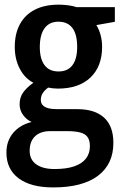

<svg xmlns="http://www.w3.org/2000/svg" viewBox="-20 -571 528 831"><path d="M210 240.2Q113.3 240.2 60.5 200.7Q7.8 161.1 7.8 89.4Q7.8 39.1 36.9 4.4Q65.9 -30.3 116.7 -43Q95.2 -52.7 80.1 -73.2Q64.9 -93.8 64.9 -119.6Q64.9 -149.4 80.3 -170.9Q95.7 -192.4 124.5 -212.9Q87.9 -231.4 65.9 -272.9Q43.9 -314.5 43.9 -367.7Q43.9 -425.3 66.2 -466.3Q88.4 -507.3 130.9 -529.1Q173.3 -550.8 233.9 -550.8Q249 -550.8 263.9 -549.3Q278.8 -547.9 291 -545.4Q303.2 -543 310.5 -540H477.1V-476.6L397 -462.4Q409.2 -442.9 415.5 -418.9Q421.9 -395 421.9 -368.2Q421.9 -283.7 371.6 -235.6Q321.3 -187.5 230.5 -187.5Q206.5 -188 188.5 -191.9Q174.3 -181.6 165.5 -168.7Q156.7 -155.8 156.7 -138.2Q156.7 -125 164.6 -116.2Q172.4 -107.4 187.7 -103Q203.1 -98.6 225.6 -98.6H314.5Q390.1 -98.6 430.4 -62Q470.7 -25.4 470.7 47.4Q470.7 139.6 403.8 189.9Q336.9 240.2 210 240.2ZM216.3 160.6Q266.6 160.6 300.5 149.2Q334.5 137.7 351.8 115.5Q369.1 93.3 369.1 62Q369.1 35.6 358.4 21.5Q347.7 7.3 325.9 2Q304.2 -3.4 271.5 -3.4H195.3Q169.9 -3.4 150.1 6.1Q130.4 15.6 119.4 34.4Q108.4 53.2 108.4 81.5Q108.4 120.1 137 140.4Q165.5 160.6 216.3 160.6ZM233.4 -261.7Q273.4 -261.7 293.7 -289.1Q314 -316.4 314 -367.7Q314 -422.9 293.2 -450Q272.5 -477.1 232.9 -477.1Q193.8 -477.1 173.1 -449Q152.3 -420.9 152.3 -367.2Q152.3 -316.9 172.6 -289.3Q192.9 -261.7 233.4 -261.7Z"/></svg>

Font: Open Sans SemiCondensed SemiBold
Style: Regular
Weight: 600
Width: 4
Designer: Monotype Design Team
Foundry: Monotype Imaging Inc.
Version: Version 3.000